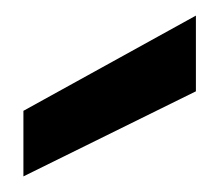

<svg xmlns="http://www.w3.org/2000/svg" viewBox="-20 -816 281 246"><path d="M231 -699 10 -590V-674L231 -796Z"/></svg>

Font: Poppins-tnum Medium
Style: Regular
Weight: 500
Designer: Ninad Kale (Devanagari), Jonny Pinhorn (Latin)
Foundry: Indian Type Foundry
Version: Version 4.004